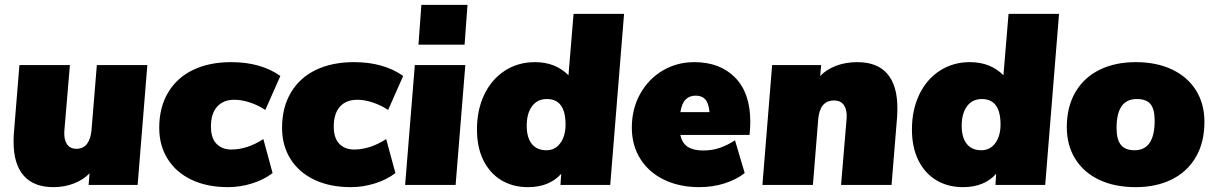

<svg xmlns="http://www.w3.org/2000/svg" viewBox="-20 -762 5005 791"><path d="M587 -494 547 0H345L349 -48Q323 -21 284 -6Q245 9 200 9Q119 9 77.5 -38.5Q36 -86 36 -177Q36 -199 37 -211L60 -494H268L245 -222Q243 -188 255.5 -168.5Q268 -149 295 -149Q323 -149 338.5 -169.5Q354 -190 357 -226L379 -494Z M636 -235Q636 -320 673 -381.5Q710 -443 776.5 -474.5Q843 -506 932 -506Q1055 -506 1135 -449L1073 -309Q1045 -328 1010.5 -339.5Q976 -351 946 -351Q900 -351 874.5 -322.5Q849 -294 849 -241Q849 -193 872 -169.5Q895 -146 933 -146Q998 -146 1065 -189L1103 -49Q1068 -22 1019 -6.5Q970 9 920 9Q833 9 769 -21.5Q705 -52 670.5 -107.5Q636 -163 636 -235Z M1142 -235Q1142 -320 1179 -381.5Q1216 -443 1282.5 -474.5Q1349 -506 1438 -506Q1561 -506 1641 -449L1579 -309Q1551 -328 1516.5 -339.5Q1482 -351 1452 -351Q1406 -351 1380.5 -322.5Q1355 -294 1355 -241Q1355 -193 1378 -169.5Q1401 -146 1439 -146Q1504 -146 1571 -189L1609 -49Q1574 -22 1525 -6.5Q1476 9 1426 9Q1339 9 1275 -21.5Q1211 -52 1176.5 -107.5Q1142 -163 1142 -235Z M1689 -494H1897L1857 0H1649ZM1906 -742 1894 -578H1704L1716 -742Z M2551 -705 2494 0H2289L2292 -46Q2243 9 2155 9Q2093 9 2045.5 -19.5Q1998 -48 1971.5 -101.5Q1945 -155 1945 -229Q1945 -309 1975 -372Q2005 -435 2059.5 -470.5Q2114 -506 2184 -506Q2268 -506 2322 -452L2343 -705ZM2310 -249Q2310 -354 2233 -354Q2194 -354 2172 -324.5Q2150 -295 2150 -244Q2150 -195 2171 -169Q2192 -143 2231 -143Q2267 -143 2288.5 -172.5Q2310 -202 2310 -249Z M3071 -261Q3071 -235 3068 -206H2783Q2790 -172 2813.5 -157Q2837 -142 2877 -142Q2913 -142 2944.5 -152.5Q2976 -163 3008 -184L3048 -49Q3014 -22 2965 -6.5Q2916 9 2861 9Q2779 9 2716 -21.5Q2653 -52 2618 -107.5Q2583 -163 2583 -236Q2583 -314 2617.5 -375.5Q2652 -437 2710.5 -471.5Q2769 -506 2840 -506Q2946 -506 3008.5 -442.5Q3071 -379 3071 -261ZM2783 -300H2903Q2900 -336 2886 -352Q2872 -368 2846 -368Q2821 -368 2805 -352.5Q2789 -337 2783 -300Z M3677 -317Q3677 -294 3676 -282L3653 0H3445L3468 -275Q3470 -309 3457 -328.5Q3444 -348 3416 -348Q3358 -348 3351 -272L3329 0H3121L3161 -494H3363L3359 -449Q3385 -476 3424.5 -491Q3464 -506 3512 -506Q3594 -506 3635.5 -458Q3677 -410 3677 -317Z M4343 -705 4286 0H4081L4084 -46Q4035 9 3947 9Q3885 9 3837.5 -19.5Q3790 -48 3763.5 -101.5Q3737 -155 3737 -229Q3737 -309 3767 -372Q3797 -435 3851.5 -470.5Q3906 -506 3976 -506Q4060 -506 4114 -452L4135 -705ZM4102 -249Q4102 -354 4025 -354Q3986 -354 3964 -324.5Q3942 -295 3942 -244Q3942 -195 3963 -169Q3984 -143 4023 -143Q4059 -143 4080.5 -172.5Q4102 -202 4102 -249Z M4375 -238Q4375 -322 4410.5 -382.5Q4446 -443 4510 -474.5Q4574 -506 4659 -506Q4745 -506 4809 -475.5Q4873 -445 4907.5 -389.5Q4942 -334 4942 -260Q4942 -176 4907 -115.5Q4872 -55 4808 -23Q4744 9 4659 9Q4572 9 4508 -21.5Q4444 -52 4409.5 -108Q4375 -164 4375 -238ZM4737 -265Q4737 -312 4720 -333Q4703 -354 4663 -354Q4580 -354 4580 -235Q4580 -187 4598 -165Q4616 -143 4654 -143Q4737 -143 4737 -265Z"/></svg>

Font: Nunito Sans Heavy Heavy
Style: Italic
Weight: 400
Italic angle: -4.541°
Designer: Vernon Adams
Foundry: Vernon Adams
Version: Version 2.002